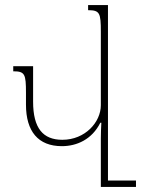

<svg xmlns="http://www.w3.org/2000/svg" viewBox="-20 -734 560 754"><path d="M326 -714V-694C372 -694 376 -683 376 -609V-321C376 -254 314 -185 225 -185C149 -185 110 -230 110 -335V-474H32V-454C78 -454 82 -443 82 -369V-323C82 -218 130 -160 223 -160C281 -160 341 -186 374 -252H378C377 -232 376 -211 376 -190V0H514V-25H404V-714Z"/></svg>

Font: Noto Serif Armenian ExtraCondensed Thin
Style: Regular
Weight: 100
Width: 2
Designer: Monotype Design Team
Foundry: Monotype Imaging Inc.
Version: Version 2.008